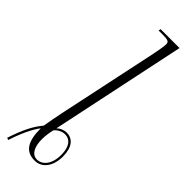

<svg xmlns="http://www.w3.org/2000/svg" viewBox="-294 -773 812 812"><g transform="rotate(45 112.0 -366.5)"><path d="M-29 24 -19 27C-6 -17 20 -76 43 -105C43 -26 67 10 121 10C166 10 194 -30 194 -87C194 -142 170 -170 134 -170C117 -170 100 -162 90 -152L218 -760H105L103 -750H125C160 -750 167 -746 167 -731C167 -718 162 -692 157 -666L61 -213C54 -181 49 -150 44 -122C16 -89 -6 -47 -29 24ZM125 0C94 0 79 -32 79 -75C79 -96 82 -117 87 -137C99 -151 117 -160 134 -160C163 -160 184 -137 184 -87C184 -26 153 0 125 0Z"/></g></svg>

Font: Noto Serif Display ExtraCondensed ExtraLight
Style: Italic
Weight: 200
Width: 2
Italic angle: -12°
Designer: Monotype Design Team
Foundry: Monotype Imaging Inc.
Version: Version 2.009